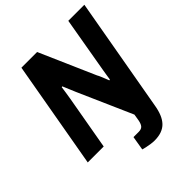

<svg xmlns="http://www.w3.org/2000/svg" viewBox="-240 -827 1158 1158"><g transform="rotate(-45 339.5 -247.5)"><path d="M399 192Q386 192 368.5 189.5Q351 187 334.5 183.5Q318 180 309 177L324 87H368Q391 87 401.5 75.5Q412 64 417 38L424 -5L271 -352Q264 -368 254 -392.5Q244 -417 237 -433L231 -432Q229 -415 225 -390Q221 -365 218 -346L157 0H21L142 -687H276L432 -331Q437 -323 442.5 -309.5Q448 -296 453.5 -282.5Q459 -269 463 -258L469 -259Q471 -274 474.5 -295Q478 -316 480 -329L542 -687H679L550 43Q544 80 532.5 108Q521 136 503.5 154.5Q486 173 460 182.5Q434 192 399 192Z"/></g></svg>

Font: Archivo SemiCondensed
Style: Bold Italic
Weight: 700
Width: 4
Italic angle: -10°
Designer: Hector Gatti
Foundry: Omnibus-Type
Version: Version 2.001